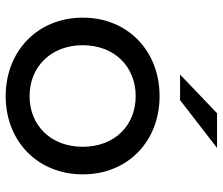

<svg xmlns="http://www.w3.org/2000/svg" viewBox="-74 -703 783 675"><g transform="rotate(90 317.5 -365.5)"><path d="M242 -607H332L500 -737H378ZM318 6C477 6 593 -107 593 -265C593 -423 477 -535 318 -535C159 -535 42 -423 42 -265C42 -107 159 6 318 6ZM318 -78C216 -78 139 -152 139 -265C139 -378 216 -451 318 -451C420 -451 496 -378 496 -265C496 -152 420 -78 318 -78Z"/></g></svg>

Font: AWKNG-Font Medium
Style: Regular
Weight: 500
Designer: Awakening Church
Foundry: Awakening Church
Version: Version 1.700;PS 001.700;hotconv 1.0.88;makeotf.lib2.5.64775